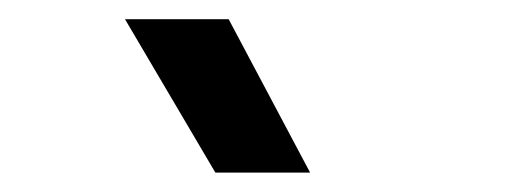

<svg xmlns="http://www.w3.org/2000/svg" viewBox="-20 -742 540 198"><path d="M202.1 -564 108.9 -722.2H215.8L299.8 -564Z"/></svg>

Font: TASA Orbiter Deck Medium
Style: Regular
Weight: 500
Designer: Weizhong Zhang
Version: Version 1.000;Glyphs 3.1.2 (3151)